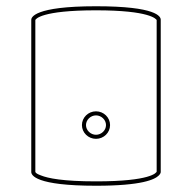

<svg xmlns="http://www.w3.org/2000/svg" viewBox="-20 -550 614 614"><path d="M319 -150C319 -133 304 -119 287 -119C270 -119 255 -133 255 -150C255 -167 270 -181 287 -181C304 -181 319 -167 319 -150ZM332 -150C332 -174 312 -194 287 -194C262 -194 242 -174 242 -150C242 -126 262 -106 287 -106C312 -106 332 -126 332 -150ZM481 -1C480 2 463 30 287 30C181 30 133 20 111 11C100 7 95 4 93 0V-1V-486C94 -489 112 -517 287 -517C460 -517 479 -489 481 -486ZM488 11C493 6 494 2 494 0V-487C494 -497 481 -530 287 -530C89 -530 80 -494 80 -487V0C80 10 93 44 287 44C434 44 475 24 488 11Z"/></svg>

Font: Platiipus Light
Style: Light
Weight: 400
Version: Version 001.000